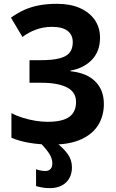

<svg xmlns="http://www.w3.org/2000/svg" viewBox="-20 -744 606 1001"><path d="M501.5 -547.4Q501.5 -477.1 459.7 -432.9Q418 -388.7 347.7 -376V-372.6Q432.1 -363.8 476.8 -319.3Q521.5 -274.9 521.5 -201.7Q521.5 -140.1 492.2 -92.5Q462.9 -44.9 403.1 -17.6Q343.3 9.8 252 9.8Q186 9.8 133.1 0.7Q80.1 -8.3 39.6 -25.9V-154.3Q64.9 -140.6 97.4 -130.4Q129.9 -120.1 163.8 -114.5Q197.8 -108.9 227.1 -108.9Q306.2 -108.9 341.3 -134.8Q376.5 -160.6 376.5 -212.4Q376.5 -264.2 329.1 -288.3Q281.7 -312.5 196.8 -312.5H133.8V-430.2H190.9Q254.9 -430.2 291.7 -440.2Q328.6 -450.2 344 -470.9Q359.4 -491.7 359.4 -523.9Q359.4 -562.5 332 -583.3Q304.7 -604 251.5 -604Q206.5 -604 168 -589.8Q129.4 -575.7 97.2 -551.3L37.1 -651.9Q70.3 -675.8 105.7 -691.9Q141.1 -708 182.9 -716.1Q224.6 -724.1 277.3 -724.1Q347.2 -724.1 397.2 -701.7Q447.3 -679.2 474.4 -639.6Q501.5 -600.1 501.5 -547.4ZM252.9 107.9Q252.9 83 237.8 58.8Q222.7 34.7 189.5 0H273.4Q311 28.3 333 59.1Q355 89.8 355 127.9Q355 177.7 324.2 207.3Q293.5 236.8 238.8 236.8Q217.8 236.8 200.4 233.6Q183.1 230.5 168 226.1V138.2Q176.3 141.6 189.7 144.5Q203.1 147.5 216.3 147.5Q232.9 147.5 242.9 137.7Q252.9 127.9 252.9 107.9Z"/></svg>

Font: Open Sans SemiCondensed
Style: Bold
Weight: 700
Width: 4
Designer: Monotype Design Team
Foundry: Monotype Imaging Inc.
Version: Version 3.003